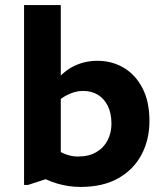

<svg xmlns="http://www.w3.org/2000/svg" viewBox="-20 -730 654 758"><path d="M220 -710V-42L91 0H75V-710ZM185 -151Q217 -129 240.5 -120.5Q264 -112 287 -112Q331 -112 360.5 -129.5Q390 -147 405 -176.5Q420 -206 420 -241Q420 -282 406 -311Q392 -340 367 -355.5Q342 -371 307 -371Q291 -371 274.5 -366.5Q258 -362 240.5 -352.5Q223 -343 203 -326L198 -409Q235 -452 276 -471Q317 -490 365 -490Q422 -490 468.5 -462.5Q515 -435 542.5 -382Q570 -329 570 -252Q570 -179 539 -120Q508 -61 447.5 -26.5Q387 8 298 8Q252 8 207 -5Q162 -18 122 -44Z"/></svg>

Font: Intel One Mono Light
Style: Regular
Weight: 300
Monospace: yes
Designer: Fred Shallcrass
Foundry: Frere-Jones Type LLC
Version: Version 1.004